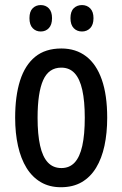

<svg xmlns="http://www.w3.org/2000/svg" viewBox="-20 -744 492 773"><path d="M411.6 -270Q411.6 -208.5 400.6 -157.2Q389.6 -106 366.9 -68.6Q344.2 -31.2 309.1 -10.7Q273.9 9.8 225.1 9.8Q179.2 9.8 144.5 -10.5Q109.9 -30.8 86.9 -67.9Q64 -105 52.5 -156.5Q41 -208 41 -270Q41 -357.4 60.8 -419.7Q80.6 -481.9 121.6 -515.4Q162.6 -548.8 227.1 -548.8Q285.6 -548.8 326.9 -517.1Q368.2 -485.4 389.9 -423.3Q411.6 -361.3 411.6 -270ZM131.3 -269.5Q131.3 -203.1 141.4 -158Q151.4 -112.8 172.6 -90.1Q193.8 -67.4 227.1 -67.4Q259.8 -67.4 280.5 -89.6Q301.3 -111.8 311.3 -157Q321.3 -202.1 321.3 -270Q321.3 -336.9 311.3 -381.8Q301.3 -426.8 280.5 -449.2Q259.8 -471.7 226.6 -471.7Q176.3 -471.7 153.8 -421.4Q131.3 -371.1 131.3 -269.5ZM98.6 -670.9Q98.6 -697.8 111.6 -710.7Q124.5 -723.6 144 -723.6Q164.1 -723.6 176.8 -710.2Q189.5 -696.8 189.5 -670.9Q189.5 -644.5 176.8 -630.9Q164.1 -617.2 144 -617.2Q124.5 -617.2 111.6 -630.6Q98.6 -644 98.6 -670.9ZM263.7 -670.9Q263.7 -697.8 276.9 -710.7Q290 -723.6 310.1 -723.6Q330.1 -723.6 343.3 -710.2Q356.4 -696.8 356.4 -670.9Q356.4 -644.5 343.3 -630.9Q330.1 -617.2 310.1 -617.2Q289.6 -617.2 276.6 -630.9Q263.7 -644.5 263.7 -670.9Z"/></svg>

Font: Open Sans Condensed Medium
Style: Regular
Weight: 500
Width: 3
Designer: Monotype Design Team
Foundry: Monotype Imaging Inc.
Version: Version 3.000